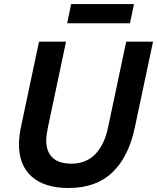

<svg xmlns="http://www.w3.org/2000/svg" viewBox="-20 -923 784 959"><path d="M83.3 -282 174.9 -715H309.9L218.3 -282Q215.6 -267.7 213.2 -250.5Q210.9 -233.3 210.9 -220.8Q210.9 -166.1 242.3 -135.8Q273.7 -105.6 336.9 -105.6Q410 -105.6 455.6 -152.8Q501.2 -199.9 518.7 -282L610.4 -715H744.4L652.7 -283.1Q621.7 -138.1 540.4 -61Q459.2 16 322.7 16Q202.7 16 138.7 -40.7Q74.7 -97.4 74.7 -202Q74.7 -221 77 -241Q79.3 -261 83.3 -282ZM315.4 -806.8 335.5 -902.8H649.3L629.3 -806.8Z"/></svg>

Font: Wix Madefor Text
Style: Italic
Weight: 400
Italic angle: -12°
Designer: Dalton Maag Ltd
Foundry: Dalton Maag Ltd
Version: Version 3.100